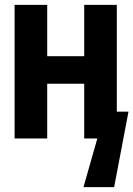

<svg xmlns="http://www.w3.org/2000/svg" viewBox="-20 -569 548 789"><path d="M323 200 380 0H357L372 -110H508L449 200ZM40 0V-549H174V-338H326V-549H460V0H326V-225H174V0Z"/></svg>

Font: Noto Sans Mono Condensed Extra
Style: Regular
Weight: 800
Width: 3
Designer: Monotype Design Team
Foundry: Monotype Imaging Inc.
Version: Version 1.900